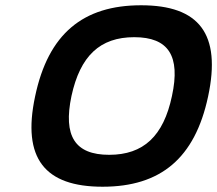

<svg xmlns="http://www.w3.org/2000/svg" viewBox="-20 -699 823 728"><path d="M369 9C150 9 63 -98 113 -333C163 -572 296 -679 515 -679C735 -679 820 -571 769 -333C719 -99 589 9 369 9ZM251 -335C219 -183 264 -112 394 -112C524 -112 600 -183 632 -335C665 -487 619 -558 489 -558C359 -558 284 -487 251 -335Z"/></svg>

Font: LT Wave Text Bold Italic
Style: Regular
Weight: 700
Designer: Daniel Lyons
Version: Version 2.5 (Glyphs App)